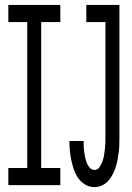

<svg xmlns="http://www.w3.org/2000/svg" viewBox="-20 -755 540 783"><path d="M14 0V-70H91V-665H14V-735H226V-665H148V-70H226V0ZM365 8Q345 8 328 -2Q311 -12 299.5 -28Q288 -44 281.5 -63Q275 -82 271 -101Q267 -120 265 -139.5Q263 -159 263 -179V-180H321V-179Q321 -168 321.5 -156.5Q322 -145 323.5 -134Q325 -123 327.5 -112Q330 -101 334 -90.5Q338 -80 346 -71Q354 -62 365 -62Q378 -62 385.5 -73Q393 -84 397.5 -96Q402 -108 404 -120Q406 -132 407.5 -144.5Q409 -157 409.5 -169.5Q410 -182 410 -195V-665H332V-735H467V-195Q467 -179 466.5 -163.5Q466 -148 464 -132.5Q462 -117 459 -101.5Q456 -86 451 -71Q446 -56 438.5 -42Q431 -28 420.5 -16.5Q410 -5 395.5 1.5Q381 8 365 8Z"/></svg>

Font: Iosevka Curly
Style: Regular
Weight: 400
Monospace: yes
Designer: Belleve Invis
Foundry: Belleve Invis
Version: Version 22.1.2; ttfautohint (v1.8.4)